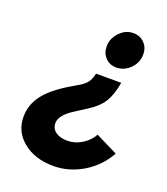

<svg xmlns="http://www.w3.org/2000/svg" viewBox="-133 -805 792 909"><g transform="rotate(20 263.0 -350.5)"><path d="M188 -371 215 -387Q248 -405 262 -422.5Q276 -440 282 -470H409Q398 -406 374.5 -369Q351 -332 301 -301L242 -263Q212 -244 196.5 -224Q181 -204 181 -185Q181 -157 203 -141Q225 -125 262 -125Q300 -125 334.5 -146Q369 -167 388 -201L499 -146Q459 -74 389 -32Q319 10 241 10Q148 10 88.5 -38Q29 -86 29 -161Q29 -222 66.5 -271.5Q104 -321 188 -371ZM361 -530Q328 -530 306.5 -552.5Q285 -575 285 -609Q285 -649 314.5 -680Q344 -711 383 -711Q417 -711 439 -688.5Q461 -666 461 -632Q461 -590 431 -560Q401 -530 361 -530Z"/></g></svg>

Font: Red Hat Text
Style: Bold Italic
Weight: 700
Italic angle: -12°
Designer: Pentagram / MCKL
Foundry: Pentagram / MCKL
Version: Version 1.003; Red Hat Text Bold Italic